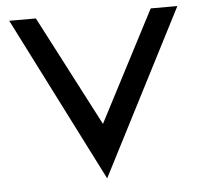

<svg xmlns="http://www.w3.org/2000/svg" viewBox="-47 -628 736 703"><g transform="rotate(-5 321.0 -277.0)"><path d="M12 -580 319 26 630 -580H532L321 -174L110 -580Z"/></g></svg>

Font: Charger Pro
Style: ExBdSuExt
Weight: 400
Designer: Jasper
Foundry: Cannot Into Space Fonts
Version: Version 1.09